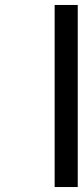

<svg xmlns="http://www.w3.org/2000/svg" viewBox="-20 -753 333 773"><path d="M200 0V-733H293V0Z"/></svg>

Font: Source Han Sans Regular
Style: Regular
Weight: 400
Designer: Ryoko NISHIZUKA  (kana & ideographs); Paul D. Hunt (Latin, Greek & Cyrillic); Wenlong ZHANG  (bopomofo); Sandoll Communi
Foundry: Adobe Systems Incorporated
Version: Version 1.00 January 18, 2024, initial release